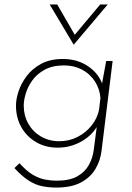

<svg xmlns="http://www.w3.org/2000/svg" viewBox="-20 -660 596 866"><path d="M234 186Q202 186 171 180Q140 174 109.5 154.5Q79 135 45 98L68 76Q100 112 128.5 128.5Q157 145 184 150Q211 155 235 155Q293 155 327.5 136Q362 117 380 85.5Q398 54 403 15L420 -116L428 -109Q404 -56 352.5 -25Q301 6 240 6Q186 6 143.5 -18.5Q101 -43 76.5 -86Q52 -129 52 -184Q52 -212 63.5 -247.5Q75 -283 100 -316.5Q125 -350 165.5 -372Q206 -394 264 -394Q330 -394 379 -360Q428 -326 444 -273L436 -260L459 -385H488L438 20Q433 64 410.5 102Q388 140 345 163Q302 186 234 186ZM269 -365Q217 -365 181.5 -345.5Q146 -326 125.5 -297Q105 -268 96 -237.5Q87 -207 87 -184Q87 -139 107.5 -102.5Q128 -66 164.5 -44.5Q201 -23 248 -23Q292 -23 330 -42.5Q368 -62 394 -95Q420 -128 427 -167L433 -218Q430 -259 408 -293Q386 -327 350 -346Q314 -365 269 -365ZM238 -640 323 -493 308 -492 432 -640H466L313 -459H312L204 -640Z"/></svg>

Font: Josefin Sans ExtraLight
Style: Italic
Weight: 250
Italic angle: -7°
Designer: Santiago Orozco
Foundry: Typemade
Version: Version 2.000